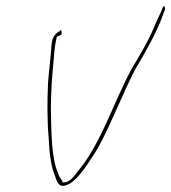

<svg xmlns="http://www.w3.org/2000/svg" viewBox="-20 -591 552 619"><path d="M146 -446C144 -410 138 -366 135 -325C132 -268 132 -199 137 -146C139 -99 144 -55 157 -25C165 1 172 17 201 3C223 -7 251 -43 272 -77C285 -95 296 -114 307 -135C344 -207 377 -291 415 -366L416 -368L417 -369C448 -422 485 -485 505 -542L510 -556C512 -561 512 -562 512 -563V-564C511 -572 509 -571 508 -571C506 -570 503 -564 501 -557L495 -544C491 -535 484 -522 477 -504C459 -460 430 -412 405 -370C346 -263 306 -125 227 -34C220 -24 205 -3 186 -3H182C179 -15 173 -14 168 -31C144 -84 146 -169 144 -240C144 -293 148 -347 153 -398C155 -422 156 -438 160 -457L163 -472C168 -476 175 -477 178 -479C180 -486 178 -494 176 -494C173 -493 174 -493 173 -490H170C155 -478 149 -472 146 -446ZM227 -34V-35Z"/></svg>

Font: Stray Cat
Style: HlObl
Weight: 100
Version: Version 1.0